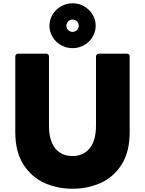

<svg xmlns="http://www.w3.org/2000/svg" viewBox="-20 -1102 892 1180"><path d="M74 -290V-754Q74 -762 78.5 -767Q83 -772 91 -772H264Q272 -772 276.5 -767Q281 -762 281 -754V-331Q281 -237 319.5 -190Q358 -143 426 -143Q492 -143 531 -190.5Q570 -238 570 -331V-754Q570 -762 575 -767Q580 -772 588 -772H760Q777 -772 777 -754V-290Q777 -168 727 -90Q677 -12 597.5 23Q518 58 426 58Q334 58 254.5 23Q175 -12 124.5 -90Q74 -168 74 -290ZM426 -806Q388 -806 355 -824.5Q322 -843 303 -875Q284 -907 284 -944Q284 -981 303 -1012.5Q322 -1044 355 -1063Q388 -1082 426 -1082Q464 -1082 497 -1063Q530 -1044 549 -1012.5Q568 -981 568 -944Q568 -907 549 -875Q530 -843 497 -824.5Q464 -806 426 -806ZM426 -982Q411 -982 399.5 -971Q388 -960 388 -944Q388 -928 399.5 -917Q411 -906 426 -906Q441 -906 452.5 -917Q464 -928 464 -944Q464 -960 452.5 -971Q441 -982 426 -982Z"/></svg>

Font: LINE Seed JP_TTF ExtraBold
Style: Regular
Weight: 800
Designer: LY Corporation & Fontrix & Fontworks
Version: Version 1.015